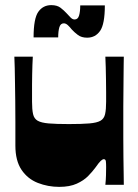

<svg xmlns="http://www.w3.org/2000/svg" viewBox="-20 -721 539 749"><path d="M211 8Q167 8 127.5 -7.5Q88 -23 64 -58.5Q40 -94 40 -153Q40 -201 40 -245Q40 -289 39.5 -327Q39 -365 38.5 -397.5Q38 -430 37.5 -455.5Q37 -481 36 -500H108Q107 -486 106.5 -468Q106 -450 105.5 -430Q105 -410 105 -390Q105 -370 105 -353Q105 -336 105 -324Q105 -294 109 -276Q113 -258 127 -250Q141 -242 170 -239.5Q199 -237 249 -237Q299 -237 328.5 -239.5Q358 -242 372 -250Q386 -258 390 -276Q394 -294 394 -324Q394 -339 394 -361.5Q394 -384 393.5 -409.5Q393 -435 392.5 -459Q392 -483 391 -500H463Q463 -491 462.5 -470.5Q462 -450 462 -422Q462 -394 461.5 -364Q461 -334 461 -305.5Q461 -277 461 -255Q461 -223 461 -184Q461 -145 461.5 -107Q462 -69 462.5 -40Q463 -11 463 0H391Q393 -19 393.5 -37.5Q394 -56 394 -69Q394 -83 393 -91.5Q392 -100 385 -100Q380 -100 373 -93.5Q366 -87 352 -67Q341 -52 324 -34.5Q307 -17 279.5 -4.5Q252 8 211 8ZM320 -574Q298 -574 284 -584.5Q270 -595 260 -606Q253 -615 245 -622.5Q237 -630 229 -630Q216 -630 211.5 -614.5Q207 -599 207 -575H111Q111 -649 129.5 -675Q148 -701 180 -701Q203 -701 216.5 -690.5Q230 -680 240 -669Q248 -660 255.5 -652.5Q263 -645 271 -645Q284 -645 288.5 -660.5Q293 -676 293 -700H389Q389 -627 370.5 -600.5Q352 -574 320 -574Z"/></svg>

Font: Ojuju ExtraBold
Style: Regular
Weight: 800
Designer: Chisaokwu Joboson, Mirko Velimirovic
Foundry: Udi Foundry
Version: Version 1.000